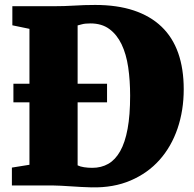

<svg xmlns="http://www.w3.org/2000/svg" viewBox="-20 -769 806 796"><path d="M29.3 -74.2 102.1 -85.9V-344.7H35.6V-421.9H102.1V-649.4L31.2 -664.1V-743.2H200.2Q224.6 -743.2 246.1 -743.9Q267.6 -744.6 288.1 -745.8Q308.6 -747.1 329.6 -747.8Q350.6 -748.5 374.5 -748.5Q465.8 -748.5 534.7 -725.6Q603.5 -702.6 649.7 -658.4Q695.8 -614.3 718.8 -549.1Q741.7 -483.9 741.7 -398.9Q741.7 -311.5 716.1 -236.3Q690.4 -161.1 641.6 -106.2Q592.8 -51.3 521.7 -20.8Q450.7 9.8 359.4 7.8Q338.9 7.3 316.2 6.1Q293.5 4.9 272.2 3.4Q251 2 232.4 1Q213.9 0 202.1 0H29.3ZM301.8 -83.5Q312.5 -78.1 328.6 -75.7Q344.7 -73.2 362.8 -73.2Q399.9 -73.2 429 -89.8Q458 -106.4 478.3 -142.3Q498.5 -178.2 509 -234.9Q519.5 -291.5 519.5 -372.1Q519.5 -435.5 511.5 -490.2Q503.4 -544.9 484.1 -585.2Q464.8 -625.5 433.3 -648.7Q401.9 -671.9 355 -671.9Q332 -671.9 319.3 -668.2Q306.6 -664.6 301.8 -663.6V-421.9H423.8V-344.7H301.8Z"/></svg>

Font: Merriweather UltraBold
Style: Regular
Weight: 900
Designer: Eben Sorkin ( sorkintype@gmail.com )
Foundry: Eben Sorkin
Version: Version 1.570; ttfautohint (v1.3) -l 8 -r 32 -G 0 -x 0 -H 60